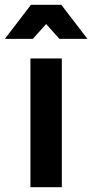

<svg xmlns="http://www.w3.org/2000/svg" viewBox="-45 -775 382 795"><path d="M81 -533H211V0H81ZM83 -755H209L317 -614H201L109 -717H183L91 -614H-25Z"/></svg>

Font: Alexandria Medium
Style: Regular
Weight: 500
Designer: Mohamed Gaber
Foundry: Kief Type Foundry
Version: Version 5.100